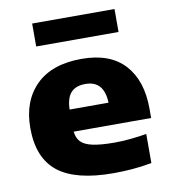

<svg xmlns="http://www.w3.org/2000/svg" viewBox="-86 -840 820 923"><g transform="rotate(-10 324.5 -378.0)"><path d="M394 10.5Q209.5 10.5 123.2 -58Q37 -126.5 37 -272.5Q37 -403.5 114.2 -480.5Q191.5 -557.5 337 -557.5Q476 -557.5 546.8 -479.8Q617.5 -402 617.5 -265.5V-219.5H239.5Q242.5 -188.5 260 -169.8Q277.5 -151 317 -142.2Q356.5 -133.5 426 -133.5Q461 -133.5 502 -137.5Q543 -141.5 581 -148V-6Q529.5 3.5 482.8 7Q436 10.5 394 10.5ZM334 -435.5Q287 -435.5 263.5 -409.5Q240 -383.5 238.5 -327.5H428.5Q425 -435.5 334 -435.5ZM133 -654V-766H535V-654Z"/></g></svg>

Font: Encode Sans Exp XBd
Style: Regular
Weight: 800
Width: 7
Designer: Multiple Designers
Foundry: Impallari Type
Version: Version 3.002; ttfautohint (v1.8.3) -l 8 -r 50 -G 200 -x 14 